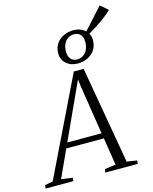

<svg xmlns="http://www.w3.org/2000/svg" viewBox="-221 -1256 1082 1359"><g transform="rotate(-15 320.0 -576.5)"><path d="M-60.5 0 -57.5 -24.5 1 -35.5 347 -749H419L543 -36L617 -24.5L615 0H377L380.5 -24.5L461.5 -35.5L430 -236.5H154.5L62.5 -36L145 -24.5L143 0ZM172.5 -275.5H423.5L367 -637L361 -687L339 -639.5ZM391 -796Q339 -796 306.2 -825.2Q273.5 -854.5 273.5 -900Q273.5 -932 285.2 -956.5Q297 -981 317.5 -997.8Q338 -1014.5 364.2 -1023.2Q390.5 -1032 419 -1032Q453 -1032 479.2 -1018.5Q505.5 -1005 520.5 -982.2Q535.5 -959.5 535.5 -930.5Q535.5 -887.5 515.5 -857.5Q495.5 -827.5 462.8 -811.8Q430 -796 391 -796ZM394 -825Q417 -825 436.5 -837.2Q456 -849.5 467.8 -873.5Q479.5 -897.5 479.5 -932Q479.5 -965 462.8 -984Q446 -1003 415.5 -1003Q392.5 -1003 372.8 -991Q353 -979 341.2 -955.2Q329.5 -931.5 329.5 -897.5Q329.5 -865 346.2 -845Q363 -825 394 -825ZM520 -977.5 500 -993 644.5 -1153 700 -1106.5Q680 -1085.5 649.5 -1062.2Q619 -1039 585 -1017Q551 -995 520 -977.5Z"/></g></svg>

Font: Merriweather 96pt Light
Style: Italic
Weight: 300
Italic angle: -7.8°
Version: Version 2.101